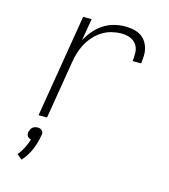

<svg xmlns="http://www.w3.org/2000/svg" viewBox="-112 -617 825 937"><g transform="rotate(15 300.0 -148.5)"><path d="M108 0 194 -520H237L218 -408Q231 -433 250.5 -456.5Q270 -480 295 -496.5Q320 -513 348 -520.5Q376 -528 403 -528Q424 -528 443.5 -524.5Q463 -521 479.5 -512Q496 -503 507.5 -487.5Q519 -472 524.5 -453.5Q530 -435 529.5 -415Q529 -395 526 -374H483Q486 -397 485 -419Q484 -441 472 -458Q460 -475 440 -482.5Q420 -490 397 -490Q373 -490 348 -484Q323 -478 300.5 -464Q278 -450 260 -430Q242 -410 229.5 -387Q217 -364 210 -340Q203 -316 199 -291L151 0ZM84 231 58 210Q74 191 85 169Q96 147 103 124Q97 123 92.5 120.5Q88 118 85 113.5Q82 109 81 103.5Q80 98 81 92Q83 85 86 78.5Q89 72 94.5 67.5Q100 63 106.5 61Q113 59 120 59Q127 59 132.5 61Q138 63 142.5 67.5Q147 72 148 78.5Q149 85 147 92Q141 129 126 165Q111 201 84 231Z"/></g></svg>

Font: Iosevka XLt Ex Obl
Style: Regular
Weight: 200
Width: 7
Italic angle: -9°
Monospace: yes
Designer: Belleve Invis
Foundry: Belleve Invis
Version: Version 32.5.0; ttfautohint (v1.8.4)